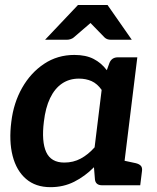

<svg xmlns="http://www.w3.org/2000/svg" viewBox="-20 -744 632 771"><path d="M182.6 7.6Q122.9 7.6 84.5 -25.6Q46 -58.7 30.7 -118.1Q15.5 -177.4 25.5 -255.4Q34.5 -330.6 68.8 -391.2Q103.2 -451.8 157 -487.6Q210.7 -523.4 278.7 -523.4Q324.9 -523.4 356 -507.3Q387 -491.3 408.9 -462.1L419.3 -490.8Q428.3 -513.8 453.4 -513.8H531.4L468.2 0H390.3Q364.2 0 361.3 -23L357.3 -72.5Q321.1 -35.9 278 -14.2Q234.9 7.6 182.6 7.6ZM238.3 -91.2Q274.4 -91.2 304.2 -107.2Q334 -123.2 359.9 -152.3L388.2 -383Q370.5 -408 347.8 -418.2Q325 -428.3 297 -428.3Q258.1 -428.3 228.9 -408.4Q199.6 -388.5 181.1 -349.8Q162.6 -311.2 156.2 -255.4Q146.3 -175.2 165.6 -133.2Q184.9 -91.2 238.3 -91.2ZM443.9 0 469 -100.8 525 -88.8Q538.5 -85.6 545.2 -78.6Q551.9 -71.6 550.3 -58.1L543.1 0ZM161 -584.4 293 -723.8H411.9L509.2 -584.4H425.1Q409.7 -584.4 400.4 -593.1L343.4 -651.6L275.4 -593.1Q271.4 -589.6 263.9 -587Q256.4 -584.4 248.7 -584.4Z"/></svg>

Font: Aleo
Style: Italic
Weight: 400
Italic angle: -7°
Designer: Alessio Laiso
Foundry: Alessio Laiso
Version: Version 2.001;gftools[0.9.29]